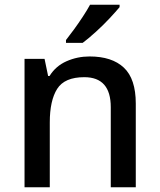

<svg xmlns="http://www.w3.org/2000/svg" viewBox="-20 -786 670 806"><path d="M356 -549Q450 -549 500 -502Q550 -455 550 -351V0H445V-336Q445 -462 334 -462Q251 -462 220 -413Q189 -364 189 -272V0H83V-539H167L182 -467H188Q214 -509 259.5 -529Q305 -549 356 -549ZM482 -756Q467 -738 440 -709Q413 -680 382 -652Q351 -624 327 -606H257V-618Q272 -637 291 -663Q310 -689 328 -716.5Q346 -744 358 -766H482Z"/></svg>

Font: Noto Sans Sinhala Medium
Style: Regular
Weight: 500
Designer: Jelle Bosma - Monotype Design Team
Foundry: Monotype Imaging Inc.
Version: Version 2.006; ttfautohint (v1.8.4.7-5d5b)